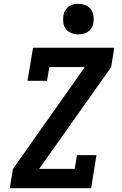

<svg xmlns="http://www.w3.org/2000/svg" viewBox="-20 -985 640 1005"><path d="M31 0 48 -101 424 -634H238L226 -562H124L153 -735H578L562 -634L185 -101H371L383 -173H485L457 0ZM390 -805Q371 -805 353.5 -812Q336 -819 325 -833Q314 -847 311.5 -866Q309 -885 312 -904Q314 -918 321 -930Q328 -942 339 -950.5Q350 -959 363.5 -962Q377 -965 390 -965Q409 -965 427 -958Q445 -951 455.5 -937Q466 -923 469 -904Q472 -885 469 -866Q467 -852 460 -840Q453 -828 441.5 -819.5Q430 -811 416.5 -808Q403 -805 390 -805Z"/></svg>

Font: Iosevka Slab Extended
Style: Bold Italic
Weight: 700
Width: 7
Italic angle: -9°
Monospace: yes
Designer: Belleve Invis
Foundry: Belleve Invis
Version: Version 11.1.0; ttfautohint (v1.8.3)